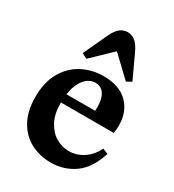

<svg xmlns="http://www.w3.org/2000/svg" viewBox="-195 -915 935 1034"><g transform="rotate(30 273.0 -398.0)"><path d="M300 -536Q396 -536 449 -484Q502 -432 502 -345Q502 -326 498 -300L496 -298H169Q169 -228 193.5 -182Q218 -136 256 -114Q294 -92 336 -92Q384 -92 425.5 -119.5Q467 -147 491 -196H493L525 -183Q492 -80 428 -35Q364 10 283 10Q215 10 158.5 -19Q102 -48 68.5 -108Q35 -168 35 -256Q35 -346 70.5 -409Q106 -472 166.5 -504Q227 -536 300 -536ZM351 -351Q352 -359 352 -374Q352 -425 333 -454Q314 -483 279 -483Q239 -483 210.5 -447.5Q182 -412 173 -351ZM293 -806Q319 -806 340 -789Q361 -772 380 -731L447 -587L416 -570L294 -686H291L170 -570L138 -587L205 -731Q224 -772 245 -789Q266 -806 293 -806Z"/></g></svg>

Font: Minipax
Style: Bold
Weight: 600
Designer: Raphaël Ronot, Igor Stepanchenko (Cyrillic)
Foundry: steppetype
Version: Version 1.002